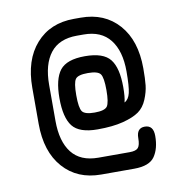

<svg xmlns="http://www.w3.org/2000/svg" viewBox="-75 -706 748 790"><g transform="rotate(-10 299.0 -311.0)"><path d="M67.4 -385.7V-235.4C67.4 -157.9 87.1 -96.8 126.5 -52.2C165.9 -7.6 218.8 14.6 285.2 14.6H422.9C465.2 14.6 493.8 3.7 508.8 -18.1C523.8 -39.9 531.2 -68.4 531.2 -103.5C531.2 -133.5 519.2 -148.4 495.1 -148.4C472.3 -148.4 460.9 -134.4 460.9 -106.4C460.9 -86.9 457.8 -73.6 451.7 -66.4C445.5 -59.2 433.6 -55.7 416 -55.7H285.2C235.7 -55.7 198.7 -71.3 174.3 -102.5C149.9 -133.8 137.7 -178.1 137.7 -235.4V-385.7C137.7 -443 149.9 -487.3 174.3 -518.6C198.7 -549.8 235.7 -565.4 285.2 -565.4H313.5C362.3 -565.4 399.1 -549.6 423.8 -518.1C448.6 -486.5 460.9 -442.4 460.9 -385.7C460.9 -343.4 458.8 -313.5 454.6 -295.9C450.4 -278.3 442.4 -266.6 430.7 -260.7C434.6 -275.1 436.5 -296.2 436.5 -324.2C436.5 -377.6 427.1 -416.3 408.2 -440.4C389.3 -464.5 354.2 -476.6 302.7 -476.6C252 -476.6 217.1 -464.5 198.2 -440.4C179.4 -416.3 169.9 -377.6 169.9 -324.2C169.9 -270.2 179.4 -231.1 198.2 -207C217.1 -182.9 252 -170.9 302.7 -170.9C345.1 -170.9 380.7 -174.6 409.7 -182.1C438.6 -189.6 460.9 -198.9 476.6 -210C492.2 -221 504.2 -236.8 512.7 -257.3C521.2 -277.8 526.4 -297 528.3 -314.9C530.3 -332.8 531.2 -356.4 531.2 -385.7C531.2 -463.2 511.6 -524.3 472.2 -568.8C432.8 -613.4 379.9 -635.7 313.5 -635.7H285.2C218.8 -635.7 165.9 -613.4 126.5 -568.8C87.1 -524.3 67.4 -463.2 67.4 -385.7ZM302.7 -241.2C275.4 -241.2 258.1 -246.3 251 -256.3C243.8 -266.4 240.2 -289.1 240.2 -324.2C240.2 -359.4 243.8 -381.8 251 -391.6C258.1 -401.4 275.4 -406.2 302.7 -406.2C330.7 -406.2 348.3 -401.2 355.5 -391.1C362.6 -381 366.2 -358.7 366.2 -324.2C366.2 -289.1 362.6 -266.4 355.5 -256.3C348.3 -246.3 330.7 -241.2 302.7 -241.2Z"/></g></svg>

Font: Jura
Style: DemiBold
Weight: 600
Version: Version 2.5.1